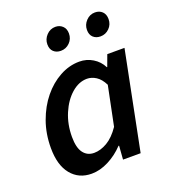

<svg xmlns="http://www.w3.org/2000/svg" viewBox="-130 -792 804 902"><g transform="rotate(-20 272.0 -341.5)"><path d="M175 12Q111 12 73 -34.5Q35 -81 35 -167Q35 -238 57 -299Q79 -360 116 -405.5Q153 -451 200.5 -477Q248 -503 299 -503Q335 -503 365.5 -484.5Q396 -466 412 -434H414L435 -491H521L423 0H335L340 -68H337Q303 -32 260 -10Q217 12 175 12ZM219 -76Q251 -76 284.5 -95.5Q318 -115 348 -159L388 -355Q372 -387 350 -401Q328 -415 305 -415Q264 -415 227.5 -383Q191 -351 168.5 -298Q146 -245 146 -182Q146 -128 165.5 -102Q185 -76 219 -76ZM236 -580Q214 -580 200 -593Q186 -606 186 -630Q186 -656 204.5 -675.5Q223 -695 249 -695Q270 -695 284.5 -681.5Q299 -668 299 -644Q299 -617 280.5 -598.5Q262 -580 236 -580ZM434 -580Q412 -580 398 -593Q384 -606 384 -630Q384 -656 402.5 -675.5Q421 -695 447 -695Q469 -695 483 -681.5Q497 -668 497 -644Q497 -617 478.5 -598.5Q460 -580 434 -580Z"/></g></svg>

Font: Source Sans 3 Semibold
Style: Italic
Weight: 600
Italic angle: -11°
Designer: Paul D. Hunt
Foundry: Adobe
Version: Version 3.052;hotconv 1.1.0;makeotfexe 2.6.0